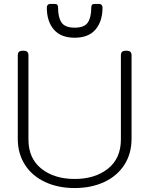

<svg xmlns="http://www.w3.org/2000/svg" viewBox="-20 -937 756 972"><path d="M217 -899Q217 -907 221.5 -912Q226 -917 233 -917H257Q267 -917 270.5 -912.5Q274 -908 274 -898Q274 -849 291.5 -823Q309 -797 358 -797Q407 -797 424.5 -823Q442 -849 442 -898Q442 -908 445.5 -912.5Q449 -917 459 -917H483Q490 -917 494.5 -912Q499 -907 499 -899Q499 -829 463.5 -787.5Q428 -746 358 -746Q288 -746 252.5 -787.5Q217 -829 217 -899ZM70 -235V-657Q70 -680 93 -680H101Q124 -680 124 -657V-231Q124 -135 189.5 -83Q255 -31 358 -31Q461 -31 526.5 -83Q592 -135 592 -231V-657Q592 -680 615 -680H623Q646 -680 646 -657V-235Q646 -159 609.5 -102.5Q573 -46 507.5 -15.5Q442 15 358 15Q274 15 208.5 -15.5Q143 -46 106.5 -102.5Q70 -159 70 -235Z"/></svg>

Font: Mitr ExtraLight
Style: Regular
Weight: 250
Designer: Thanarat Vachiruckul
Foundry: Cadson Demak Co.,Ltd.
Version: Version 1.000